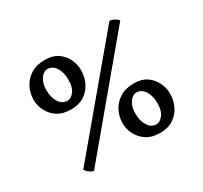

<svg xmlns="http://www.w3.org/2000/svg" viewBox="-143 -883 1149 1087"><g transform="rotate(-30 431.5 -339.0)"><path d="M183 7Q165 2 152 -8.5Q139 -19 134 -30L684 -686Q700 -684 714 -676.5Q728 -669 738 -657ZM246 -359Q193 -359 158.5 -381.5Q124 -404 106 -439Q88 -474 88 -512Q88 -555 107 -592.5Q126 -630 163 -653.5Q200 -677 256 -677Q306 -677 339 -654.5Q372 -632 388.5 -597Q405 -562 405 -526Q405 -481 386.5 -443Q368 -405 333 -382Q298 -359 246 -359ZM253 -412Q275 -412 295.5 -437.5Q316 -463 316 -513Q316 -562 295.5 -593.5Q275 -625 243 -625Q217 -625 197.5 -596.5Q178 -568 178 -525Q178 -475 198.5 -443.5Q219 -412 253 -412ZM616 8Q563 8 528.5 -14.5Q494 -37 476 -72Q458 -107 458 -145Q458 -188 477 -225.5Q496 -263 533.5 -286.5Q571 -310 626 -310Q676 -310 708.5 -287.5Q741 -265 758 -230Q775 -195 775 -159Q775 -114 756.5 -76Q738 -38 703 -15Q668 8 616 8ZM623 -45Q645 -45 665.5 -70.5Q686 -96 686 -146Q686 -195 665.5 -226.5Q645 -258 613 -258Q587 -258 567.5 -229.5Q548 -201 548 -158Q548 -108 568.5 -76.5Q589 -45 623 -45Z"/></g></svg>

Font: Vollkorn SemiBold
Style: Regular
Weight: 600
Designer: Friedrich Althausen
Foundry: Friedrich Althausen
Version: Version 5.000